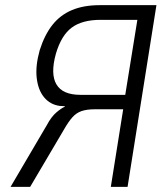

<svg xmlns="http://www.w3.org/2000/svg" viewBox="-20 -725 653 745"><path d="M21 0 162 -240Q179 -272 199 -289Q219 -306 232 -311L230 -313L212 -314Q175 -319 151.5 -347Q128 -375 122.5 -422Q117 -469 134 -530Q153 -590 183.5 -628.5Q214 -667 259.5 -686Q305 -705 367 -705H587L475 0H410L458 -301H348Q317 -301 296.5 -294Q276 -287 260.5 -269.5Q245 -252 228 -222L97 0ZM292 -357H466L513 -648H370Q299 -648 258.5 -618Q218 -588 197 -517Q175 -438 199 -397.5Q223 -357 292 -357Z"/></svg>

Font: Nunito Sans 7pt Condensed Light
Style: Italic
Weight: 300
Width: 3
Italic angle: -9°
Designer: Vernon Adams
Foundry: Vernon Adams
Version: Version 3.101;gftools[0.9.27]